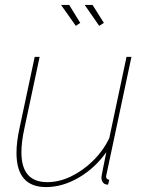

<svg xmlns="http://www.w3.org/2000/svg" viewBox="-20 -750 591 780"><path d="M167 10Q47 10 47 -129Q47 -151 50 -175.5Q53 -200 59 -228L121 -519H141L79 -228Q67 -173 67 -131Q67 -10 172 -10Q220 -10 268 -33Q316 -56 357.5 -96.5Q399 -137 424 -189L494 -519H514L418 -67Q416 -56 413.5 -46Q411 -36 411 -34Q411 -20 424 -20L419 0Q415 0 412 -0.5Q409 -1 407 -2Q400 -5 396 -12Q392 -19 392 -29Q392 -31 393 -36.5Q394 -42 398 -63Q402 -84 412 -132Q366 -67 300 -28.5Q234 10 167 10ZM324 -730H356L402 -657L383 -645ZM228 -730H261L306 -657L288 -645Z"/></svg>

Font: Raleway Thin
Style: Italic
Weight: 100
Italic angle: -12°
Designer: Matt McInerney, Pablo Impallari, Rodrigo Fuenzalida
Foundry: Matt McInerney, Pablo Impallari, Rodrigo Fuenzalida
Version: Version 4.026